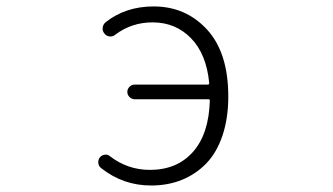

<svg xmlns="http://www.w3.org/2000/svg" viewBox="-20 -567 1040 600"><path d="M340.8 -459Q333 -452.1 322.8 -453.1Q312.5 -454.1 306.6 -461.9Q299.8 -469.7 300.8 -480Q301.8 -490.2 309.6 -497.1Q372.1 -546.9 460 -546.9Q560.5 -546.9 627 -474.6Q693.4 -402.3 693.4 -265.6Q693.4 -197.3 675.3 -143.6Q657.2 -89.8 624.5 -56.2Q591.8 -22.5 548.3 -4.9Q504.9 12.7 452.1 12.7Q365.2 12.7 296.9 -41Q287.1 -47.9 287.1 -60.5Q287.1 -68.4 292 -75.2Q297.9 -82 307.1 -83.5Q316.4 -85 323.2 -79.1Q378.9 -36.1 448.2 -36.1Q533.2 -36.1 583 -92.3Q632.8 -148.4 635.7 -252.9Q635.7 -256.8 631.8 -256.8H401.4Q391.6 -256.8 384.8 -263.7Q377.9 -270.5 377.9 -279.8Q377.9 -289.1 384.8 -295.9Q391.6 -302.7 401.4 -302.7H629.9Q633.8 -302.7 633.8 -307.6Q625 -398.4 576.7 -447.8Q528.3 -497.1 457 -497.1Q391.6 -497.1 340.8 -459Z"/></svg>

Font: Gen Jyuu Gothic L Monospace Light
Style: Regular
Weight: 300
Designer: [Source Han Sans]
Ryoko NISHIZUKA  (kana & ideographs); Paul D. Hunt (Latin, Greek & Cyrillic); Wenlong ZHANG  (bopomofo
Version: Version 1.002.20150607